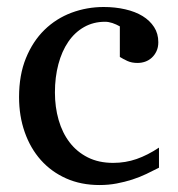

<svg xmlns="http://www.w3.org/2000/svg" viewBox="-20 -514 506 546"><path d="M432.1 -37.1Q415 -28.3 396.2 -19.3Q377.4 -10.3 356.2 -3.4Q335 3.4 311.8 7.8Q288.6 12.2 263.2 12.2Q210.4 12.2 168.2 -6.6Q126 -25.4 96.2 -58.8Q66.4 -92.3 50.3 -138.2Q34.2 -184.1 34.2 -237.8Q34.2 -300.8 53.7 -348.6Q73.2 -396.5 106.4 -429Q139.6 -461.4 183.3 -477.8Q227.1 -494.1 274.9 -494.1Q307.6 -494.1 336.2 -487.5Q364.7 -481 385.5 -468.3Q406.2 -455.6 418.2 -437Q430.2 -418.5 430.2 -394Q430.2 -379.4 425 -368.4Q419.9 -357.4 411.6 -349.9Q403.3 -342.3 392.8 -338.6Q382.3 -335 371.1 -335Q354.5 -335 342.3 -340.6Q330.1 -346.2 320.8 -352.1V-439Q310.5 -444.8 299.6 -448.5Q288.6 -452.1 278.8 -452.1Q245.6 -452.1 219 -437Q192.4 -421.9 174.1 -395Q155.8 -368.2 146 -331.3Q136.2 -294.4 136.2 -251Q136.2 -209.5 146.7 -172.9Q157.2 -136.2 178 -109.1Q198.7 -82 229.7 -66.4Q260.7 -50.8 301.8 -50.8Q336.9 -50.8 368.4 -61.8Q399.9 -72.8 432.1 -94.2Z"/></svg>

Font: Charis SIL APac
Style: Regular
Weight: 400
Foundry: SIL International
Version: Version 5.000